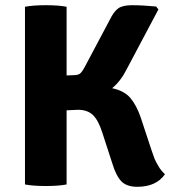

<svg xmlns="http://www.w3.org/2000/svg" viewBox="-20 -709 661 738"><path d="M614 -39Q580 9 508 9Q467 9 446.5 -12Q426 -33 411 -83L373 -200Q358 -247 337 -267Q316 -287 280 -287Q268 -287 236 -285V0Q205 6 156 6Q107 6 76 0V-683Q107 -689 156 -689Q205 -689 236 -683V-419L262 -420Q280 -420 288 -426.5Q296 -433 307 -454L402 -633Q417 -664 434 -676.5Q451 -689 487 -689Q527 -689 580 -684L589 -673L467 -443Q444 -397 411 -370Q458 -360 481.5 -332Q505 -304 521 -257L562 -133Q570 -110 574 -99Q578 -88 594 -62Q601 -52 614 -39Z"/></svg>

Font: Signika
Style: Bold
Weight: 700
Designer: Anna Giedrys
Foundry: Anna Giedrys
Version: Version 1.001